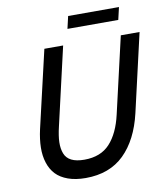

<svg xmlns="http://www.w3.org/2000/svg" viewBox="-91 -912 871 999"><g transform="rotate(-10 344.0 -413.0)"><path d="M321.8 -771 336.9 -836.4H605.5L590.3 -771ZM281.2 9.8Q228 9.8 188.5 -4.4Q148.9 -18.6 125 -43.9Q101.1 -69.3 89.4 -106Q77.6 -142.6 78.4 -186.5Q79.1 -230.5 90.8 -282.2L185.5 -689.9H284.7L189.9 -278.3Q178.7 -231 177.7 -197.3Q176.8 -163.6 186.8 -137.5Q196.8 -111.3 222.7 -98.4Q248.5 -85.4 291 -85.4Q377.4 -85.4 426 -138.2Q474.6 -190.9 496.6 -287.6L589.4 -689.9H688.5L593.8 -277.8Q562 -141.1 484.9 -65.7Q407.7 9.8 281.2 9.8Z"/></g></svg>

Font: HK Grotesk Medium Italic
Style: Regular
Weight: 500
Italic angle: -13°
Designer: Alfredo Marco Pradil and Stefan Peev
Foundry: Hanken Design Co.
Version: Version 1.000;PS 001.000;hotconv 1.0.88;makeotf.lib2.5.64775